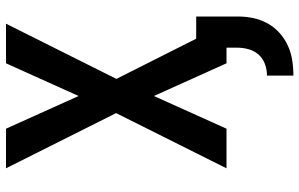

<svg xmlns="http://www.w3.org/2000/svg" viewBox="-199 -576 998 640"><g transform="rotate(-90 300.0 -256.0)"><path d="M368 223V135Q387 135 405.5 128.5Q424 122 437 108Q450 94 455.5 75Q461 56 461 37V0H409L300 -242L191 0H59L243 -368L59 -735H191L300 -493L409 -735H541L357 -367L491 -101H565V37Q565 63 560 88Q555 113 542.5 136Q530 159 510.5 176.5Q491 194 468 204.5Q445 215 419.5 219Q394 223 368 223Z"/></g></svg>

Font: Iosevka Extended
Style: Bold
Weight: 700
Width: 7
Monospace: yes
Designer: Belleve Invis
Foundry: Belleve Invis
Version: Version 32.5.0; ttfautohint (v1.8.4)